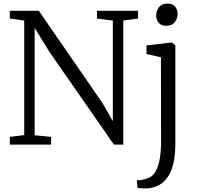

<svg xmlns="http://www.w3.org/2000/svg" viewBox="-20 -803 1102 1066"><path d="M34.5 0V-43L114.5 -53V-689Q101.5 -691 88 -692.8Q74.5 -694.5 61.2 -696.5Q48 -698.5 34.5 -700V-743H195.5L549.5 -230L606.5 -130V-689L518.5 -700V-743H746.5V-700L664.5 -689V0H612.5L254.5 -515L172.5 -648V-52L263.5 -43V0ZM800.5 243Q795.5 243.5 783 243.2Q770.5 243 758.5 242Q746.5 241 743.5 239L739.5 198Q747 198.5 762.8 196.2Q778.5 194 796.5 188Q827 178.5 844 148.5Q861 118.5 867.8 73.8Q874.5 29 874.5 -25L873.5 -485L793.5 -503V-551L932.5 -567H934.5L953.5 -551V-6Q953.5 56 943.2 101.5Q933 147 913 177.2Q893 207.5 864.8 223.5Q836.5 239.5 800.5 243ZM902.5 -660Q875 -660 861 -676.5Q847 -693 847 -717.5Q847 -742 862.2 -762.5Q877.5 -783 909.5 -783H910.5Q938 -783 952 -766.5Q966 -750 966 -725.5Q966 -701 950.8 -680.5Q935.5 -660 903.5 -660Z"/></svg>

Font: Merriweather Light
Style: Regular
Weight: 300
Version: Version 2.100